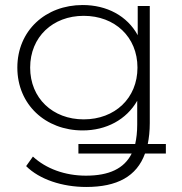

<svg xmlns="http://www.w3.org/2000/svg" viewBox="-20 -546 726 764"><path d="M568 27C568 27 640 27 640 27C640 27 640 65 640 65C640 65 557 65 557 65C524 156 446 198 323 198C228 198 137 168 84 115C84 115 111 77 111 77C163 125 238 153 322 153C414 153 474 125 504 65C504 65 292 65 292 65C292 65 292 27 292 27C292 27 518 27 518 27C523 5 526 -21 526 -50C526 -50 526 -145 526 -145C483 -70 403 -27 309 -27C161 -27 49 -130 49 -277C49 -424 161 -526 309 -526C405 -526 486 -483 528 -406C528 -406 528 -522 528 -522C528 -522 576 -522 576 -522C576 -522 576 -56 576 -56C576 -25 573 2 568 27ZM313 -71C437 -71 527 -155 527 -277C527 -399 437 -483 313 -483C190 -483 100 -399 100 -277C100 -155 190 -71 313 -71Z"/></svg>

Font: TamingNoise
Style: Regular
Weight: 500
Designer: Julieta Ulanovsky
Foundry: Julieta Ulanovsky
Version: ""